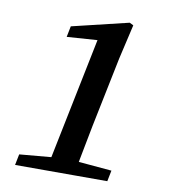

<svg xmlns="http://www.w3.org/2000/svg" viewBox="-75 -714 689 779"><g transform="rotate(10 269.0 -324.5)"><path d="M39 0 48 -45 206 -59H269L428 -45L419 0ZM167 0 287 -589 314 -559 155 -548 164 -593 397 -649 413 -641 380 -498 321 -210Q314 -175 307.5 -140Q301 -105 294 -70Q287 -35 281 0Z"/></g></svg>

Font: Source Serif 4 18pt SemiBold
Style: Italic
Weight: 600
Italic angle: -12°
Designer: Frank Grießhammer
Foundry: Adobe Systems Incorporated
Version: Version 4.004;hotconv 1.0.116;makeotfexe 2.5.65601